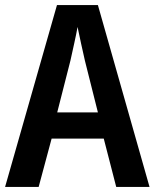

<svg xmlns="http://www.w3.org/2000/svg" viewBox="-20 -735 608 755"><path d="M437 0 388 -190H183L132 0H0L204 -715H365L568 0ZM314 -496Q307 -526 299 -563Q291 -600 285 -629Q280 -601 272 -565Q264 -529 257 -497L205 -293H365Z"/></svg>

Font: Noto Sans Hebrew Condensed SemiBold
Style: Regular
Weight: 600
Width: 3
Designer: Ben Nathan
Foundry: Google LLC
Version: Version 3.001; ttfautohint (v1.8.4.7-5d5b)